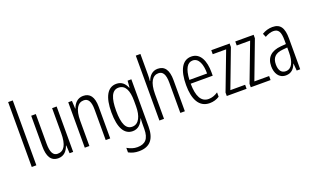

<svg xmlns="http://www.w3.org/2000/svg" viewBox="-98 -1316 3474 2113"><g transform="rotate(-20 1639.0 -259.5)"><path d="M122 0V-760H68V0Z M553 -532H500V-240C500 -103 462 -39 387 -39C335 -39 309 -84 309 -185V-532H255V-173C255 -56 291 10 378 10C446 10 483 -37 502 -92H506L511 0H553Z M865 -542C799 -542 759 -496 740 -440H737L732 -532H689V0H743V-295C743 -431 786 -494 856 -494C907 -494 934 -452 934 -357V0H987V-370C987 -488 944 -542 865 -542Z M1254 -542C1150 -542 1097 -443 1097 -264C1097 -81 1152 10 1249 10C1311 10 1353 -31 1375 -93H1378C1375 -57 1375 -28 1375 -2V30C1375 146 1328 193 1237 193C1195 193 1159 181 1118 158V211C1154 231 1192 241 1238 241C1370 241 1428 164 1428 21V-532H1384L1378 -453H1374C1352 -506 1316 -542 1254 -542ZM1262 -494C1342 -494 1375 -419 1375 -300V-233C1375 -125 1340 -38 1260 -38C1188 -38 1152 -108 1152 -264C1152 -407 1183 -494 1262 -494Z M1617 -760H1563V0H1617V-289C1617 -430 1662 -493 1729 -493C1779 -493 1808 -455 1808 -354V0H1861V-365C1861 -482 1821 -542 1738 -542C1674 -542 1635 -496 1617 -445H1613C1616 -468 1617 -489 1617 -519Z M2132 -542C2025 -542 1972 -438 1972 -265C1972 -102 2025 10 2151 10C2194 10 2232 -2 2265 -23V-74C2228 -49 2192 -37 2155 -37C2068 -37 2026 -115 2025 -263H2283V-305C2283 -432 2240 -542 2132 -542ZM2132 -496C2204 -496 2234 -410 2233 -307H2026C2032 -435 2070 -496 2132 -496Z M2584 0V-47H2411L2579 -491V-532H2364V-485H2521L2352 -40V0Z M2865 0V-47H2692L2860 -491V-532H2645V-485H2802L2633 -40V0Z M3082 -542C3040 -542 2997 -530 2960 -507L2978 -465C3016 -487 3049 -496 3076 -496C3135 -496 3159 -459 3159 -358V-315L3098 -310C2986 -301 2923 -245 2923 -140C2923 -61 2959 10 3043 10C3109 10 3142 -31 3162 -84H3164L3171 0H3212V-360C3212 -485 3175 -542 3082 -542ZM3160 -274V-216C3160 -106 3127 -34 3057 -34C3007 -34 2978 -70 2978 -141C2978 -220 3018 -261 3104 -269Z"/></g></svg>

Font: Noto Sans UI Condensed Light
Style: Regular
Weight: 300
Width: 3
Designer: Monotype Design Team
Foundry: Monotype Imaging Inc.
Version: Version 1.901